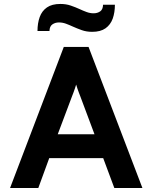

<svg xmlns="http://www.w3.org/2000/svg" viewBox="-20 -933 757 953"><path d="M30 0 296.6 -700H419.6L686.8 0H547.4L492.2 -148.2H224.4L170.2 0ZM266.6 -266.6H449L378.8 -454.2Q375.6 -462.4 371.6 -472.9Q367.7 -483.5 364 -494.1Q360.3 -504.8 358 -513.2Q355.5 -504.8 351.9 -494.1Q348.3 -483.5 344.4 -472.9Q340.4 -462.4 337.2 -454.2ZM437.5 -775Q409.2 -775 385.8 -783.4Q362.3 -791.8 341.8 -801Q324.1 -809.2 307.2 -815.4Q290.3 -821.6 272.5 -821.6Q254 -821.6 240.1 -812Q226.1 -802.4 225.5 -779H166.1Q166.1 -818 177.1 -848.5Q188.1 -878.9 213 -896.1Q237.9 -913.4 279.5 -913.4Q307.9 -913.4 331.2 -905.3Q354.6 -897.3 375 -887.9Q392.5 -879.7 409.8 -873.4Q427 -867 444.5 -867Q463.5 -867 477.2 -876.5Q490.9 -886 491.5 -909.4H550.3Q550.3 -871 539.5 -840.6Q528.6 -810.3 503.9 -792.6Q479.1 -775 437.5 -775Z"/></svg>

Font: Overpass
Style: Regular
Weight: 400
Designer: Delve Withrington, Dave Bailey, Thomas Jockin
Foundry: Delve Fonts LLC
Version: Version 4.000